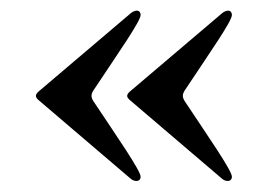

<svg xmlns="http://www.w3.org/2000/svg" viewBox="-20 -404 493 357"><path d="M223 -379.3 51.1 -233.3C45.5 -227.6 45.1 -224.1 51.1 -218.4L223 -71.7C226.2 -68.9 230.1 -67.5 233.7 -67.5C239.7 -67.5 241.5 -72.1 241.5 -75.3C241.8 -86.3 197.8 -149.5 153.4 -216.3C149.1 -223.4 149.1 -228.3 153.4 -235.4C202.4 -309.3 241.8 -365.1 241.5 -376.4C241.5 -379.6 239.7 -384.2 234.4 -384.2C231.5 -384.2 226.6 -382.5 223 -379.3ZM220.9 -218.4 392.8 -71.7C396 -68.9 399.9 -67.5 403.4 -67.5C409.4 -67.5 411.2 -72.1 411.2 -75.3C411.6 -86.3 367.5 -149.5 323.2 -216.3C318.9 -223.4 318.9 -228.3 323.2 -235.4C372.2 -309.3 411.6 -365.1 411.2 -376.4C411.2 -379.6 409.4 -384.2 404.1 -384.2C401.3 -384.2 396.3 -382.5 392.8 -379.3L220.9 -233.3C215.2 -227.6 214.8 -224.1 220.9 -218.4Z"/></svg>

Font: Margiela Serif Semibold
Style: Regular
Weight: 600
Designer: Andreas Faust, Stefan Endress
Version: Version 1.002;FEAKit 1.0